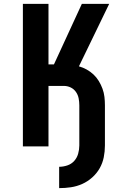

<svg xmlns="http://www.w3.org/2000/svg" viewBox="-20 -755 640 990"><path d="M285 215V105Q306 105 327 98Q348 91 362.5 75Q377 59 383 37.5Q389 16 389 -5V-212Q389 -230 385.5 -248Q382 -266 371.5 -281Q361 -296 344.5 -304Q328 -312 309 -312H230V0H98V-735H230V-423H258L261 -429L402 -735H543L387 -413Q408 -407 427 -396.5Q446 -386 462 -371Q478 -356 489.5 -337Q501 -318 508.5 -297.5Q516 -277 518.5 -255.5Q521 -234 521 -212V-5Q521 26 515 56Q509 86 494 112.5Q479 139 455.5 160Q432 181 404 193.5Q376 206 346 210.5Q316 215 285 215Z"/></svg>

Font: Iosevka Custom XBdEx
Style: Regular
Weight: 800
Width: 7
Monospace: yes
Designer: Belleve Invis
Foundry: Belleve Invis
Version: Version 11.2.4; ttfautohint (v1.8.4)